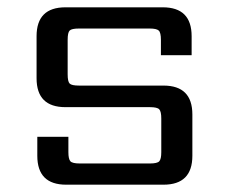

<svg xmlns="http://www.w3.org/2000/svg" viewBox="-20 -505 616 525"><path d="M421 -89V-181Q421 -200 415.5 -206Q410 -212 390 -212H159Q80 -212 80 -291V-406Q80 -485 159 -485H425Q504 -485 504 -406V-354H420V-396Q420 -416 414 -421.5Q408 -427 389 -427H196Q176 -427 170.5 -421.5Q165 -416 165 -396V-302Q165 -282 170.5 -276.5Q176 -271 196 -271H427Q506 -271 506 -192V-79Q506 0 427 0H161Q82 0 82 -79V-131H167V-89Q167 -70 172.5 -64Q178 -58 198 -58H390Q410 -58 415.5 -64Q421 -70 421 -89Z"/></svg>

Font: Sarpanch
Style: Regular
Weight: 400
Designer: Manushi Parikh (Devanagari and Latin), Jyotish Sonowal (Devanagari)
Foundry: Indian Type Foundry
Version: Version 2.004;PS 1.0;hotconv 1.0.78;makeotf.lib2.5.61930; tt